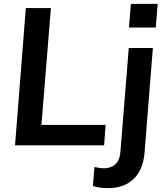

<svg xmlns="http://www.w3.org/2000/svg" viewBox="-20 -754 860 996"><path d="M58 0 114 -712H244L195 -106H528L520 0ZM470 112Q497 119 518 119Q540 119 559 111Q578 103 590.5 83.5Q603 64 605 30L648 -505H773L730 36Q723 126 673.5 174Q624 222 540 222Q520 222 500.5 219.5Q481 217 462 211ZM659 -734H798L788 -611H649Z"/></svg>

Font: Muli
Style: Bold Italic
Weight: 700
Italic angle: -4.541°
Designer: Vernon Adams
Foundry: Vernon Adams
Version: Version 2.100; ttfautohint (v1.8.1.43-b0c9)